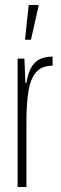

<svg xmlns="http://www.w3.org/2000/svg" viewBox="-20 -743 241 763"><path d="M50 0V-510H77L81 -413H85Q92 -457 107 -479.5Q122 -502 143 -510Q164 -518 189 -518V-482Q146 -482 123.5 -456Q101 -430 93 -380Q85 -330 85 -259V0ZM80 -585V-590L94 -723H133V-718L103 -585Z"/></svg>

Font: Saira UltraCondensed Thin
Style: Regular
Weight: 250
Width: 1
Designer: Hector Gatti with collaboration of the Omnibus-Type team
Foundry: Omnibus-Type
Version: Version 1.101